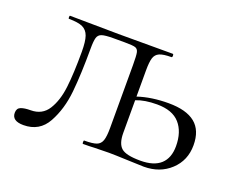

<svg xmlns="http://www.w3.org/2000/svg" viewBox="-74 -511 786 642"><g transform="rotate(20 318.5 -189.5)"><path d="M614 -122Q614 -68 576.5 -33Q539 2 482 2Q468 2 424 0Q376 -2 357 -2L305 -1Q290 0 265 0Q263 0 263 -6Q263 -12 265 -12Q295 -12 308.5 -17Q322 -22 327 -36.5Q332 -51 332 -81V-305Q332 -339 329.5 -350Q327 -361 318 -364Q309 -367 280 -367H240Q211 -367 199 -363Q187 -359 183.5 -347Q180 -335 180 -308Q180 -218 173.5 -153.5Q167 -89 140 -40Q113 9 56 9Q15 9 15 -20Q15 -36 27.5 -41Q40 -46 62 -46Q103 -46 123.5 -78.5Q144 -111 150 -161Q156 -211 156 -288Q156 -325 149.5 -343.5Q143 -362 127 -369.5Q111 -377 78 -377Q76 -377 76 -382.5Q76 -388 78 -388L251 -386H444Q447 -386 447 -380Q447 -374 444 -374Q415 -374 401.5 -368Q388 -362 383.5 -347.5Q379 -333 379 -303V-210Q427 -226 488 -226Q551 -226 582.5 -200.5Q614 -175 614 -122ZM560 -99Q560 -150 534 -179.5Q508 -209 453 -209Q409 -209 379 -197V-81Q379 -43 396 -28Q413 -13 464 -13Q512 -13 536 -35Q560 -57 560 -99Z"/></g></svg>

Font: Cormorant Infant Light
Style: Regular
Weight: 300
Designer: Christian Thalmann (Catharsis Fonts)
Version: Version 3.000